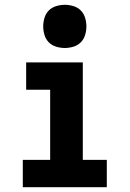

<svg xmlns="http://www.w3.org/2000/svg" viewBox="-20 -780 540 800"><path d="M75 0V-114H189V-406H89V-520H325V-114H425V0ZM250 -580Q232 -580 214 -585.5Q196 -591 183.5 -603.5Q171 -616 165.5 -634Q160 -652 160 -670Q160 -688 165.5 -706Q171 -724 183.5 -736.5Q196 -749 214 -754.5Q232 -760 250 -760Q268 -760 286 -754.5Q304 -749 316.5 -736.5Q329 -724 334.5 -706Q340 -688 340 -670Q340 -652 334.5 -634Q329 -616 316.5 -603.5Q304 -591 286 -585.5Q268 -580 250 -580Z"/></svg>

Font: Iosevka Curly Heavy
Style: Regular
Weight: 900
Monospace: yes
Designer: Belleve Invis
Foundry: Belleve Invis
Version: Version 22.1.2; ttfautohint (v1.8.4)